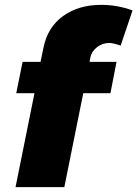

<svg xmlns="http://www.w3.org/2000/svg" viewBox="-20 -771 566 791"><path d="M352 -533 349 -516H460L435 -387H323L245 0H44L122 -387H47L73 -516H147L159 -574Q176 -659 240 -705Q304 -751 397 -751Q464 -751 526 -728L477 -583Q467 -587 453 -590.5Q439 -594 431 -594Q402 -594 379.5 -576.5Q357 -559 352 -533Z"/></svg>

Font: TypoPRO Montserrat
Style: Italic
Weight: 800
Italic angle: -11.3°
Designer: Julieta Ulanovsky
Foundry: Julieta Ulanovsky
Version: Version 6.001